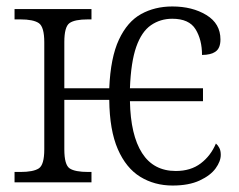

<svg xmlns="http://www.w3.org/2000/svg" viewBox="-20 -564 739 594"><path d="M514 10Q458 10 414 -17Q370 -44 344.5 -102.5Q319 -161 318 -255H179V-102Q179 -54 195.5 -43Q212 -32 253 -32H263V0H25V-32H43Q83 -32 100 -43Q117 -54 117 -102V-433Q117 -481 100 -492.5Q83 -504 43 -504H25V-536H263V-504H252Q211 -504 195 -492.5Q179 -481 179 -434V-291H318Q322 -386 348 -441.5Q374 -497 416.5 -520.5Q459 -544 513 -544Q575 -544 618.5 -517.5Q662 -491 662 -442Q662 -415 647 -404.5Q632 -394 605 -394Q605 -441 585 -473.5Q565 -506 513 -506Q476 -506 447 -486Q418 -466 401.5 -419Q385 -372 382 -291H608V-251H382Q384 -146 419.5 -90.5Q455 -35 524 -35Q570 -35 601 -58.5Q632 -82 648 -120Q654 -115 658.5 -106.5Q663 -98 663 -85Q663 -65 647 -43Q631 -21 597.5 -5.5Q564 10 514 10Z"/></svg>

Font: Noto Serif SemiCondensed Light
Style: Regular
Weight: 300
Width: 4
Designer: Monotype Design Team
Foundry: Monotype Imaging Inc.
Version: Version 2.013